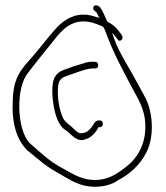

<svg xmlns="http://www.w3.org/2000/svg" viewBox="-20 -715 636 735"><path d="M29 -336C24 -245 42 -182 85 -139C122 -109 159 -76 197 -56L233 -35C265 -16 299 0 343 0C373 0 404 -7 426 -21V-22C473 -45 517 -83 541 -133C573 -197 565 -293 532 -349L506 -397C477 -452 440 -505 418 -564L409 -590L426 -570C431 -564 433 -559 437 -559C444 -559 449 -564 449 -571C449 -576 447 -579 446 -580V-581C429 -605 417 -619 391 -632L390 -633C389 -637 387 -642 385 -645C379 -659 371 -677 363 -687C357 -695 341 -698 338 -689C333 -678 343 -673 350 -668V-666C350 -665 353 -662 355 -657L360 -647C353 -649 343 -651 338 -653C325 -657 313 -659 299 -659C252 -659 215 -631 188 -599C158 -565 145 -546 106 -500C59 -447 33 -421 29 -336ZM80 -426C97 -451 156 -523 172 -543C203 -582 237 -633 299 -633C325 -633 343 -626 365 -617C368 -616 372 -614 375 -612C380 -606 384 -594 387 -586C413 -515 448 -450 483 -384L509 -336C522 -310 534 -281 536 -244C541 -160 502 -103 453 -69C423 -46 390 -26 344 -26C286 -26 247 -57 205 -79C169 -99 136 -130 103 -159C47 -198 38 -359 80 -426ZM357 -228H363C368 -228 374 -234 374 -240C374 -249 369 -254 363 -254H358C350 -254 343 -249 338 -239C331 -227 318 -211 304 -207L294 -205H285C273 -210 265 -219 256 -228C246 -238 231 -245 222 -262C208 -291 199 -336 202 -380C204 -407 214 -417 232 -423C248 -429 263 -434 280 -440C298 -446 316 -453 338 -453H346C350 -452 356 -458 356 -464C356 -473 352 -478 346 -478C329 -480 313 -478 298 -472C273 -465 249 -457 226 -448C208 -442 197 -433 188 -417C176 -390 180 -339 186 -306C194 -265 206 -232 232 -216H233C255 -199 277 -167 309 -183H310C328 -187 348 -209 357 -228Z"/></svg>

Font: Stray Cat
Style: LtCn
Weight: 300
Version: Version 1.0